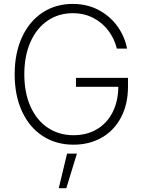

<svg xmlns="http://www.w3.org/2000/svg" viewBox="-20 -737 741 991"><path d="M355.5 -668.9Q282.7 -668.9 226.1 -630.6Q169.4 -592.3 137.5 -520.8Q105.5 -449.2 105.5 -353.5Q105.5 -258.3 137.5 -187Q169.4 -115.7 227.1 -77.4Q284.7 -39.1 359.4 -39.1Q426.8 -39.1 478.8 -69.1Q530.8 -99.1 560.3 -155.8Q589.8 -212.4 590.8 -289.1H372.1V-335H640.6V-290Q640.6 -199.2 604.7 -131.1Q568.8 -63 504.9 -26.6Q440.9 9.8 359.4 9.8Q269 9.8 200.2 -35.2Q131.3 -80.1 93.5 -162.4Q55.7 -244.6 55.7 -353.5Q55.7 -462.4 93.5 -544.7Q131.3 -627 199.2 -671.9Q267.1 -716.8 355.5 -716.8Q431.2 -716.8 491 -684.3Q550.8 -651.9 587.6 -599.1Q624.5 -546.4 635.7 -486.3H583Q571.3 -535.2 541 -576.7Q510.7 -618.2 463.1 -643.6Q415.5 -668.9 355.5 -668.9ZM326.2 55.7H377L322.3 234.4H283.2Z"/></svg>

Font: Pretendard GOV ExtraLight
Style: Regular
Weight: 200
Designer: Base glyphs from Inter by Rasmus Andersson; Hangeul glyphs from Noto Sans CJK(Source Han Sans) by Jang Soo-young and Kan
Foundry: Kil Hyung-jin
Version: Version 1.309